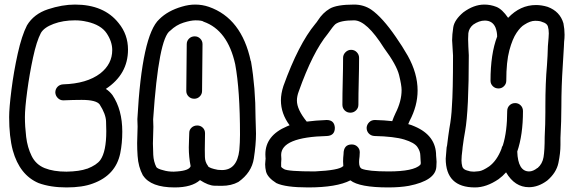

<svg xmlns="http://www.w3.org/2000/svg" viewBox="-20 -820 2510 840"><path d="M271 0Q201 0 149 -19Q66 -54 36 -162Q20 -222 20 -308Q20 -347 30 -426.5Q40 -506 57.5 -585Q75 -664 98 -709Q128 -759 190 -779.5Q252 -800 308 -800Q435 -800 499 -719Q540 -669 540 -603Q540 -495 443 -431Q459 -421 472 -404Q515 -340 515 -244Q515 -193 506 -149Q486 -53 386 -17Q341 0 271 0ZM271 -69Q328 -70 361 -82H362Q403 -98 419 -120Q445 -157 445 -246Q445 -256 444 -288.5Q443 -321 416 -363Q401 -383 337 -383Q303 -383 257 -381Q243 -381 233 -391Q223 -401 222 -415Q222 -430 231.5 -440Q241 -450 256 -451Q360 -454 419 -499Q471 -540 471 -601Q471 -638 446.5 -674.5Q422 -711 361 -725H360Q336 -731 308 -731Q256 -731 214.5 -715.5Q173 -700 159 -676Q140 -640 124.5 -568Q109 -496 99 -421Q89 -346 89 -308Q89 -267 94.5 -221Q100 -175 118.5 -137.5Q137 -100 175.5 -84.5Q214 -69 271 -69Z M830 -388Q815 -388 805 -398Q795 -408 795 -422L797 -627Q797 -641 807 -651Q817 -661 832 -661Q846 -661 856 -651Q866 -641 866 -627L864 -422Q864 -408 854 -398Q844 -388 830 -388ZM744 0Q640 0 606 -52Q605 -52 605 -53Q585 -90 582 -138Q580 -166 580 -194L582 -266L581 -299Q601 -667 677 -736Q714 -773 776 -791Q806 -800 834 -800Q865 -800 894 -790Q1037 -740 1077 -553L1078 -552Q1098 -435 1098 -306V-305Q1098 -290 1099 -272Q1100 -254 1100 -235Q1100 -188 1090.5 -126.5Q1081 -65 1023 -24Q992 -7 950 -7Q945 -7 918.5 -7.5Q892 -8 855 -32Q819 0 744 0ZM756 -70Q808 -74 814 -93Q806 -133 806 -175Q806 -192 807 -209Q808 -226 808 -239Q808 -252 818 -261.5Q828 -271 843 -271Q857 -271 867 -261.5Q877 -252 877 -237L876 -166Q876 -155 876.5 -133Q877 -111 890 -94V-93Q896 -84 933 -77L951 -76Q1017 -76 1027 -163Q1030 -197 1030 -230Q1030 -426 1009 -539Q976 -688 871 -725Q864 -731 835 -731Q815 -731 783 -721Q751 -711 725 -686Q674 -654 650 -298Q651 -282 651 -265L649 -192Q649 -172 650.5 -142.5Q652 -113 664 -89Q670 -81 695 -75Q714 -69 740 -69Z M1513 -327Q1498 -327 1488 -337Q1478 -347 1478 -362Q1478 -409 1479.5 -466Q1481 -523 1481 -567Q1481 -581 1491.5 -591.5Q1502 -602 1516 -602Q1531 -602 1541 -591.5Q1551 -581 1551 -567Q1551 -521 1549.5 -464.5Q1548 -408 1548 -362Q1548 -347 1537.5 -337Q1527 -327 1513 -327ZM1679 0Q1552 0 1513 -31Q1453 0 1328 0Q1229 0 1189 -19Q1151 -43 1144 -69Q1140 -86 1140 -101Q1140 -108 1141 -114.5Q1142 -121 1142 -127Q1142 -130 1141.5 -132Q1141 -134 1141 -145Q1141 -227 1235 -267L1247 -272Q1209 -323 1209 -381Q1209 -410 1220 -444Q1286 -627 1359 -715Q1366 -723 1371 -731Q1392 -764 1422.5 -782Q1453 -800 1529 -800Q1571 -800 1604 -778Q1653 -744 1712 -658Q1740 -618 1764 -576Q1807 -499 1807 -424Q1807 -357 1772 -291L1766 -277Q1781 -273 1794 -267Q1888 -227 1888 -139Q1888 -134 1889 -127Q1890 -120 1890 -112L1889 -90Q1885 -30 1769 -7Q1730 0 1679 0ZM1680 -70Q1790 -70 1819 -99L1821 -106Q1821 -111 1820 -120Q1819 -129 1819 -139Q1819 -158 1806 -177Q1793 -196 1749 -209.5Q1705 -223 1618 -225Q1603 -226 1593.5 -236Q1584 -246 1584 -261Q1585 -275 1595 -285Q1605 -295 1620 -295Q1662 -294 1696 -290Q1702 -307 1710 -324Q1737 -377 1737 -426Q1737 -447 1726 -491.5Q1715 -536 1660 -610Q1584 -731 1529 -731Q1469 -731 1447 -714Q1437 -705 1414 -672Q1348 -592 1287 -420Q1279 -399 1279 -380Q1279 -341 1322 -288Q1360 -293 1409 -295Q1443 -295 1445 -261Q1445 -227 1411 -225Q1210 -220 1210 -142L1211 -124Q1211 -115 1210 -108V-91Q1212 -86 1223 -80Q1240 -70 1357 -70Q1464 -75 1481 -93H1482L1481 -114Q1481 -129 1483 -146Q1483 -188 1519 -188Q1534 -188 1544 -178Q1554 -168 1554 -154L1553 -135Q1551 -121 1551 -111Q1551 -88 1562 -82Q1591 -70 1680 -70Z M2058 0Q1930 0 1930 -126L1934 -175L1936 -184Q1941 -226 1946 -258Q1955 -306 1957 -354Q1962 -419 1962 -577L1958 -644Q1958 -668 1963 -700.5Q1968 -733 2007 -766Q2053 -800 2099 -800Q2126 -800 2151.5 -790Q2177 -780 2203 -742Q2256 -798 2325 -798Q2350 -798 2376 -790Q2430 -770 2445 -718Q2450 -693 2450 -668Q2450 -653 2448 -637L2447 -615Q2445 -572 2442 -531Q2436 -442 2436 -354Q2436 -293 2432 -217V-186Q2432 -150 2423 -107Q2414 -64 2374 -30Q2335 -1 2294 -1Q2232 -1 2194 -66Q2179 -49 2161 -36Q2108 0 2058 0ZM2054 -69Q2060 -69 2076 -71Q2092 -73 2120 -92Q2154 -117 2174 -169Q2175 -177 2180 -184Q2199 -245 2199 -334Q2199 -349 2209 -359Q2219 -369 2234 -369Q2248 -369 2258 -359Q2268 -349 2268 -334Q2268 -230 2243 -157Q2246 -70 2295 -70Q2312 -70 2331 -85H2332Q2353 -103 2358 -132.5Q2363 -162 2363 -221Q2366 -279 2366 -329V-354Q2366 -458 2373 -535Q2376 -576 2377 -618Q2381 -663 2381 -674Q2381 -691 2377 -704.5Q2373 -718 2352 -724Q2342 -729 2321 -729Q2300 -729 2274 -712Q2258 -703 2240 -676.5Q2222 -650 2208.5 -600Q2195 -550 2195 -467Q2195 -453 2185 -443Q2175 -433 2161 -433Q2146 -433 2136 -443Q2126 -453 2126 -467Q2126 -584 2155 -660Q2155 -680 2148 -699Q2135 -730 2101 -730Q2076 -730 2050 -712Q2032 -697 2029 -675Q2028 -664 2028 -649Q2028 -635 2029 -616.5Q2030 -598 2031 -578Q2031 -338 2015 -247Q2009 -215 2004 -176L2003 -165Q1999 -136 1999 -118Q1999 -105 2002.5 -91.5Q2006 -78 2027 -73H2028Q2038 -69 2054 -69Z"/></svg>

Font: Bubblez Graffiti
Style: Regular
Weight: 400
Designer: GGBotNet
Foundry: GGBotNet
Version: 1.00